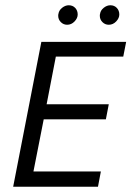

<svg xmlns="http://www.w3.org/2000/svg" viewBox="-20 -709 499 729"><path d="M30 0ZM363 -58H107L146 -256H382L393 -313H157L192 -494H448L459 -550H137L30 0H352ZM201 -649Q201 -654 202 -657Q204 -670 216 -679.5Q228 -689 241 -689Q256 -689 265.5 -679Q275 -669 275 -654Q275 -640 263 -627.5Q251 -615 235 -615Q221 -615 211 -625Q201 -635 201 -649ZM359 -649Q359 -654 360 -657Q362 -670 374 -679.5Q386 -689 399 -689Q414 -689 423.5 -679Q433 -669 433 -654Q433 -640 421 -627.5Q409 -615 393 -615Q379 -615 369 -625Q359 -635 359 -649Z"/></svg>

Font: Cambay Devanagari
Style: Italic
Weight: 400
Italic angle: -11°
Designer: Pooja Saxena
Foundry: Pooja Saxena
Version: Version 1.018;PS 001.018;hotconv 1.0.70;makeotf.lib2.5.58329